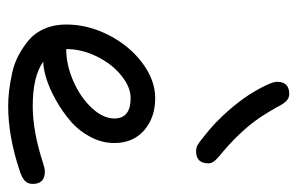

<svg xmlns="http://www.w3.org/2000/svg" viewBox="-149 -579 728 470"><g transform="rotate(90 215.0 -344.0)"><path d="M40 -142.1Q40 -195.8 66.2 -246.6Q92.3 -297.4 134.3 -328.6Q176.3 -359.9 220.2 -359.9Q268.1 -359.9 299.1 -332.8Q330.1 -305.7 330.1 -259.8Q330.1 -229 314.7 -200.4Q299.3 -171.9 275.6 -151.9Q252 -131.8 224.4 -116.5Q196.8 -101.1 172.4 -93.5Q147.9 -85.9 130.9 -85.9Q166.5 -60.1 240.2 -60.1Q301.8 -60.1 380.9 -85.9Q392.6 -89.8 399.9 -89.8Q430.2 -89.8 430.2 -60.1Q430.2 -48.3 423.1 -41.3Q416 -34.2 399.9 -28.8Q314.5 0 240.2 0Q221.7 0 202.6 -2.2Q183.6 -4.4 159.7 -9.5Q135.7 -14.6 115.5 -25.4Q95.2 -36.1 77.6 -51Q60.1 -65.9 50 -89.4Q40 -112.8 40 -142.1ZM100.1 -142.1Q139.2 -142.1 179 -159.7Q218.8 -177.2 244.4 -204.8Q270 -232.4 270 -259.8Q270 -299.8 220.2 -299.8Q193.4 -299.8 165.3 -277.3Q137.2 -254.9 118.7 -217.8Q100.1 -180.7 100.1 -142.1ZM180.2 -658.2Q180.2 -688 210 -688Q220.2 -688 227.3 -680.9Q234.4 -673.8 242.2 -658.2Q246.6 -649.4 265.1 -620.1Q283.2 -593.8 295.9 -580.1Q320.3 -552.2 350.1 -526.9Q366.7 -513.7 373.3 -505.9Q379.9 -498 379.9 -490.2Q379.9 -460 350.1 -460Q341.8 -460 335.2 -463.6Q328.6 -467.3 313 -480Q279.3 -506.3 250 -540Q227.5 -565.9 213.9 -586.9Q199.2 -609.4 189 -630.9Q180.2 -648.9 180.2 -658.2Z"/></g></svg>

Font: Pecita
Style: Book
Weight: 400
Width: 6
Version: Version 3.4.1